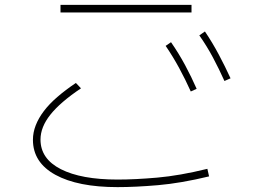

<svg xmlns="http://www.w3.org/2000/svg" viewBox="-20 -744 1040 787"><path d="M765 -724V-693H228V-724ZM830 -52 837 -21Q721 7 628 15Q535 23 462 23Q299 23 207 -27.5Q115 -78 115 -171Q115 -201 126.5 -230.5Q138 -260 160 -289Q182 -318 215 -346.5Q248 -375 291 -404L312 -382Q227 -325 186.5 -274Q146 -223 146 -172Q146 -93 229.5 -50.5Q313 -8 462 -8Q534 -8 625 -16Q716 -24 830 -52ZM900 -412Q878 -461 853 -508Q828 -555 797 -599L820 -615Q851 -569 877 -520Q903 -471 925 -423ZM762 -369Q740 -418 714.5 -465Q689 -512 659 -556L681 -571Q713 -525 739 -476.5Q765 -428 786 -380Z"/></svg>

Font: Murecho Thin ExtraLight
Style: Regular
Weight: 250
Version: Version 1.010